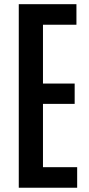

<svg xmlns="http://www.w3.org/2000/svg" viewBox="-20 -879 418 899"><path d="M67.9 0V-859.4H337.9V-763.2H181.2V-487.8H329.6V-392.6H181.2V-96.2H341.3V0Z"/></svg>

Font: Antonio SemiBold
Style: Regular
Weight: 600
Designer: Vernon Adams
Foundry: Vernon Adams
Version: Version 1.002